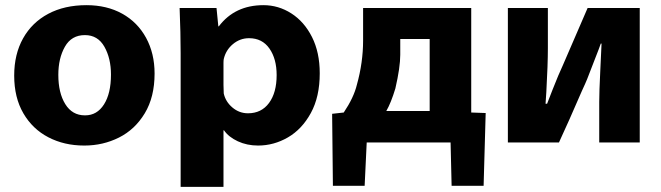

<svg xmlns="http://www.w3.org/2000/svg" viewBox="-20 -524 2562 744"><path d="M306 40Q229 40 167.5 8Q106 -24 70.5 -85Q35 -146 35 -231Q35 -314 69.5 -375.5Q104 -437 167 -470.5Q230 -504 315 -504Q394 -504 453.5 -471Q513 -438 546 -377.5Q579 -317 579 -239Q579 -148 541 -85Q503 -22 441 9Q379 40 307 40ZM310 -77Q356 -77 383 -119.5Q410 -162 410 -235Q410 -298 384.5 -343Q359 -388 309 -388Q257 -388 231.5 -343Q206 -298 206 -234Q206 -164 233 -120.5Q260 -77 309 -77Z M680 -318Q680 -395 676 -493H819L826 -422H828Q890 -504 1001 -504Q1059 -504 1109 -472Q1159 -440 1189 -380.5Q1219 -321 1219 -240Q1219 -149 1184.5 -86Q1150 -23 1095.5 8.5Q1041 40 980 40Q937 40 901.5 23.5Q866 7 848 -19H846V200H680ZM846 -195 847 -162Q854 -130 880.5 -107.5Q907 -85 941 -85Q993 -85 1022.5 -125Q1052 -165 1052 -233Q1052 -296 1024 -336Q996 -376 945 -376Q910 -376 882.5 -353Q855 -330 847 -295Q846 -289 846 -280Q846 -271 846 -266Z M1806 -493V-88L1862 -86L1854 196H1730L1726 28H1401L1393 196H1270L1267 -83L1312 -88Q1351 -146 1363 -196Q1387 -282 1387 -367V-493ZM1531 -312Q1531 -263 1512 -181Q1495 -125 1477 -94H1645V-373H1531Z M2103 -337Q2103 -275 2097 -167L2094 -122H2100L2121 -176Q2145 -237 2161 -271L2257 -493H2459V28H2302V-129Q2302 -168 2306 -248Q2307 -260 2311 -355H2308Q2301 -336 2300 -333L2255 -217Q2249 -202 2235 -172Q2181 -47 2146 28H1948V-493H2103Z"/></svg>

Font: BM Euljiro oraeorae
Style: Regular
Weight: 400
Designer: Bongjin Kim; Bomjun Kim; Myungsoo Han; Hyesun Chae; Mikyoung Jeong; Wujin Sim; Minjae Kang; Suwha Jang;
Foundry: Sandoll Inc.
Version: Version 1.000;hotconv 1.0.109;makeexe 2.5.65596